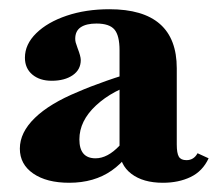

<svg xmlns="http://www.w3.org/2000/svg" viewBox="-20 -740 472 416"><path d="M333 -344Q290 -344 264.5 -363.5Q239 -383 239 -417V-631Q239 -663 228 -676Q217 -689 189 -689Q167 -689 155 -681Q143 -673 143 -656Q143 -652 144 -648Q145 -644 148 -636Q155 -618 155 -610Q155 -589 137.5 -577Q120 -565 92 -565Q66 -565 50 -578.5Q34 -592 34 -615Q34 -644 58.5 -668Q83 -692 124.5 -706Q166 -720 217 -720Q290 -720 326.5 -688Q363 -656 363 -592V-427Q363 -408 367.5 -400.5Q372 -393 384 -393Q400 -393 408 -408L432 -397Q419 -369 393 -356.5Q367 -344 333 -344ZM130 -344Q81 -344 52 -364Q23 -384 23 -418Q23 -453 55.5 -484.5Q88 -516 149 -541Q174 -552 211 -565Q248 -578 279 -586L280 -561Q224 -545 188 -511.5Q152 -478 152 -438Q152 -397 187 -397Q213 -397 239 -424.5Q265 -452 278 -498L283 -448Q260 -397 222 -370.5Q184 -344 130 -344Z"/></svg>

Font: Baskervville SC
Style: Regular
Weight: 400
Designer: Alexis Faudot, Rémi Forte, Morgane Pierson, Rafael Ribas, Tanguy Vanlaeys, Rosalie Wagner, Thomas Huot-Marchand
Foundry: ANRT
Version: Version 1.100